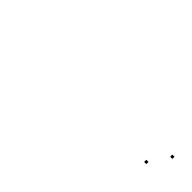

<svg xmlns="http://www.w3.org/2000/svg" viewBox="4 -706 313 313"><g transform="rotate(45 160.5 -549.5)"><path d="M316 -565V-570H321V-565ZM292 -529V-534H297V-529Z"/></g></svg>

Font: FRB American Cursive Just Beginnings
Style: Italic
Weight: 400
Italic angle: -25°
Version: Version 2.0;Modular Font Editor K font №1